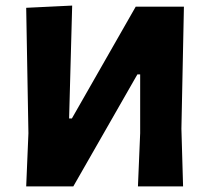

<svg xmlns="http://www.w3.org/2000/svg" viewBox="-20 -669 753 689"><path d="M74 0 82 -191 74 -641 239 -649 228 -244H238L467 -645H640L631 -207L637 0H475L483 -191V-402H473L243 0Z"/></svg>

Font: Alegreya Sans ExtraBold
Style: Regular
Weight: 800
Designer: Juan Pablo del Peral
Foundry: Huerta Tipografica
Version: Version 2.007